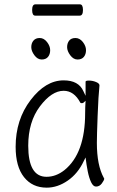

<svg xmlns="http://www.w3.org/2000/svg" viewBox="-20 -851 540 884"><path d="M142 -779Q128 -779 128 -805Q128 -831 143 -831H348Q362 -831 362 -805Q362 -779 347 -779ZM298.5 -664Q308 -676 327.5 -676Q347 -676 361.5 -657.5Q376 -639 376 -620Q376 -601 366 -589Q356 -577 337 -577Q318 -577 303.5 -596.5Q289 -616 289 -634Q289 -652 298.5 -664ZM134 -664Q144 -676 163 -676Q182 -676 196.5 -657.5Q211 -639 211 -620Q211 -601 201 -589Q191 -577 172 -577Q153 -577 138.5 -596.5Q124 -616 124 -634Q124 -652 134 -664ZM195 13Q129 13 90.5 -35.5Q52 -84 52 -175Q52 -300 121 -390.5Q190 -481 273 -481Q342 -481 364 -431L374 -410V-475Q374 -480 390 -480Q406 -480 422 -473.5Q438 -467 438 -458Q433 -411 429.5 -318Q426 -225 426 -193Q426 -90 458 -32L460 -28Q459 -20 448.5 -6Q438 8 422 8Q409 8 399.5 -12Q390 -32 384 -62Q378 -92 374 -126L366 -110Q339 -52 292 -19.5Q245 13 195 13ZM277 -68Q372 -145 372 -330Q372 -356 374 -387L364 -378Q363 -376 355 -376Q352 -376 350 -378Q321 -433 273 -433Q218 -433 164 -361.5Q110 -290 110 -180Q110 -37 194 -37Q238 -37 277 -68Z"/></svg>

Font: Moon Stars Kai HW Light
Style: Regular
Weight: 300
Designer: GuiWonder
Version: Version 1.101